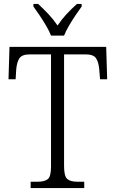

<svg xmlns="http://www.w3.org/2000/svg" viewBox="-20 -951 585 971"><path d="M135 0V-32H170Q205 -32 221.5 -45Q238 -58 238 -108V-676H131Q91 -676 78 -656Q65 -636 62 -599L59 -550H23L28 -714H517L522 -550H486L482 -599Q479 -636 466 -656Q453 -676 413 -676H304V-111Q304 -59 320.5 -45.5Q337 -32 371 -32H406V0ZM238 -771Q229 -794 213.5 -820.5Q198 -847 180.5 -873Q163 -899 149 -918V-931H173Q202 -904 226 -878.5Q250 -853 271 -822Q292 -853 315.5 -878.5Q339 -904 369 -931H393V-918Q379 -899 361.5 -873Q344 -847 328.5 -820.5Q313 -794 304 -771Z"/></svg>

Font: Noto Serif Tamil SemiCondensed Light
Style: Italic
Weight: 300
Width: 4
Italic angle: -12°
Designer: Indian Type Foundry, Tom Grace, and the Monotype Design Team
Foundry: Monotype Imaging Inc.
Version: Version 2.003; ttfautohint (v1.8.4.7-5d5b)